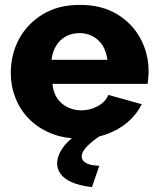

<svg xmlns="http://www.w3.org/2000/svg" viewBox="-20 -555 644 783"><path d="M306 10Q239 10 187 -11.5Q135 -33 98.5 -70Q62 -107 43 -155.5Q24 -204 24 -257Q24 -333 57.5 -395.5Q91 -458 154 -496.5Q217 -535 306 -535Q395 -535 457.5 -497Q520 -459 553 -397.5Q586 -336 586 -264Q586 -250 584.5 -236.5Q583 -223 582 -213H194Q197 -178 213.5 -154Q230 -130 256 -117.5Q282 -105 311 -105Q347 -105 378.5 -122Q410 -139 422 -168L558 -130Q538 -89 501.5 -57.5Q465 -26 415.5 -8Q366 10 306 10ZM190 -311H418Q414 -344 399 -368.5Q384 -393 359 -406.5Q334 -420 304 -420Q273 -420 248.5 -406.5Q224 -393 209 -368.5Q194 -344 190 -311ZM213 113Q213 78 240 42.5Q267 7 320 -22H372L387 0Q351 24 332 45Q313 66 313 83Q313 100 331 110Q349 120 385 121L355 208Q304 202 272.5 188Q241 174 227 154Q213 134 213 113Z"/></svg>

Font: Raleway Thin ExtraBold
Style: Regular
Weight: 800
Version: Version 4.026